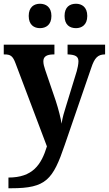

<svg xmlns="http://www.w3.org/2000/svg" viewBox="-20 -774 580 1023"><path d="M385 -624C415 -624 445 -641 445 -689C445 -737 415 -754 385 -754C352 -754 324 -737 324 -689C324 -641 352 -624 385 -624ZM193 -624C224 -624 254 -641 254 -689C254 -737 224 -754 193 -754C162 -754 133 -737 133 -689C133 -641 162 -624 193 -624ZM25 172V229H41C226 229 262 183 325 -2L466 -412C484 -467 502 -483 537 -484H540V-536H340V-484H344C381 -482 398 -474 398 -447C398 -433 393 -409 389 -395L331 -206C322 -178 313 -148 308 -115C304 -143 292 -191 277 -237L221 -401C215 -418 211 -434 211 -447C211 -471 226 -484 266 -484H270V-536H0V-484H4C35 -484 48 -477 63 -436L230 6C200 104 154 172 25 172Z"/></svg>

Font: Noto Serif SemiCondensed
Style: Bold
Weight: 700
Width: 4
Designer: Monotype Design Team
Foundry: Monotype Imaging Inc.
Version: Version 2.015